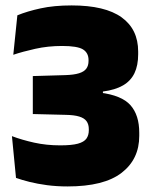

<svg xmlns="http://www.w3.org/2000/svg" viewBox="-20 -673 560 708"><path d="M229 14.5Q189 14.5 153.5 9.8Q118 5 89 -2.2Q60 -9.5 39 -17L24 -171Q61 -157 106 -147Q151 -137 202 -137Q244.5 -137 267.2 -143.2Q290 -149.5 298.8 -162Q307.5 -174.5 307.5 -192.5V-196.5Q307.5 -214.5 299.2 -226Q291 -237.5 272.2 -243.2Q253.5 -249 221.5 -249.5L101 -252.5V-392.5L221 -396Q252.5 -397 271.2 -402.8Q290 -408.5 298.2 -419.8Q306.5 -431 306.5 -448.5V-451.5Q306.5 -478 286 -490.8Q265.5 -503.5 209 -503.5Q157 -503.5 110 -493Q63 -482.5 29 -471L44 -616.5Q80.5 -631.5 129.8 -642.2Q179 -653 244 -653Q367.5 -653 428.5 -609Q489.5 -565 489.5 -483V-473Q489.5 -431.5 475.8 -403Q462 -374.5 433.5 -358Q405 -341.5 359.5 -335.5V-311.5L348.5 -331.5Q429 -321.5 461.2 -285Q493.5 -248.5 493.5 -183.5V-172Q493.5 -86 428.5 -35.8Q363.5 14.5 229 14.5Z"/></svg>

Font: Anek Gurmukhi ExtraBold
Style: Regular
Weight: 800
Designer: Sarang Kulkarni (Gurmukhi), Yesha Goshar (Latin)
Foundry: Ek Type
Version: Version 1.003